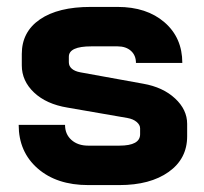

<svg xmlns="http://www.w3.org/2000/svg" viewBox="-20 -527 589 555"><path d="M34 -166H168Q168 -139 186.5 -122.5Q205 -106 235 -106H325Q385 -106 385 -139V-156Q385 -166 375 -174.5Q365 -183 348 -186L175 -216Q114 -226 78.5 -259.5Q43 -293 43 -338V-371Q43 -435 95.5 -471Q148 -507 242 -507H320Q404 -507 455.5 -462.5Q507 -418 507 -345H373Q373 -367 358.5 -380Q344 -393 320 -393H244Q179 -393 179 -363V-347Q179 -336 187.5 -328.5Q196 -321 212 -318L394 -285Q451 -275 486 -242.5Q521 -210 521 -169V-133Q521 -68 467.5 -30Q414 8 325 8H235Q144 8 89 -40Q34 -88 34 -166Z"/></svg>

Font: Bai Jamjuree
Style: Bold
Weight: 700
Designer: Katatrad Aksorn Co.,Ltd.
Foundry: Cadson Demak Co.,Ltd.
Version: Version 1.000; ttfautohint (v1.6)